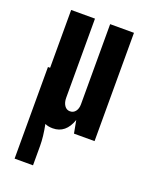

<svg xmlns="http://www.w3.org/2000/svg" viewBox="-132 -572 654 833"><g transform="rotate(20 195.0 -155.0)"><path d="M40 190V-233H50V-500H160V-135Q160 -113 169.5 -99Q179 -85 195 -85Q211 -85 220.5 -97.5Q230 -110 230 -130V-500H340V0H245L234 -59Q210 10 150 10Q129 10 114 3Q125 58 125 100V190Z"/></g></svg>

Font: Gully ECD Medium
Style: Regular
Weight: 500
Width: 2
Designer: jaikishan Patel
Foundry: MagicType
Version: Version 1.000;Glyphs 3.2 (3242)